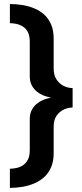

<svg xmlns="http://www.w3.org/2000/svg" viewBox="-20 -730 400 932"><path d="M28 182Q59 182 89.5 176.8Q120 171.5 147.5 159.8Q175 148 195.8 128.5Q216.5 109 228.5 80.8Q240.5 52.5 240.5 14.5V-115Q240.5 -148 254.8 -168.5Q269 -189 290.2 -198.5Q311.5 -208 332.5 -208V-302.5Q311.5 -302.5 290.2 -312.5Q269 -322.5 254.8 -343.5Q240.5 -364.5 240.5 -397V-543.5Q240.5 -582.5 228.2 -611Q216 -639.5 195 -658.8Q174 -678 146.8 -689.2Q119.5 -700.5 89 -705.5Q58.5 -710.5 28 -710.5V-617.5Q41 -617.5 57.2 -614.5Q73.5 -611.5 89 -602.5Q104.5 -593.5 114.5 -575.8Q124.5 -558 124.5 -527.5V-360.5Q124.5 -334 134.2 -315.8Q144 -297.5 158.2 -286Q172.5 -274.5 187.2 -268.2Q202 -262 213.5 -259.5Q225 -257 228 -256Q225 -255.5 213.5 -252.8Q202 -250 187.2 -243.8Q172.5 -237.5 158.2 -226Q144 -214.5 134.2 -196.2Q124.5 -178 124.5 -151V-1.5Q124.5 28.5 114.5 46.5Q104.5 64.5 89 73.8Q73.5 83 57.2 86Q41 89 28 89Z"/></svg>

Font: Anybody Thin SemiBold
Style: Regular
Weight: 600
Version: Version 1.113;gftools[0.9.25]